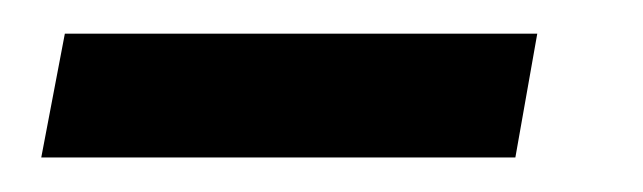

<svg xmlns="http://www.w3.org/2000/svg" viewBox="-20 -296 382 114"><path d="M4.5 -202.5 18.5 -276H299L286 -202.5Z"/></svg>

Font: Anybody Medium
Style: Italic
Weight: 500
Italic angle: -10°
Designer: Tyler Finck
Foundry: Etcetera Type Company
Version: Version 1.010; ttfautohint (v1.8.3) -l 8 -r 50 -G 200 -x 14 